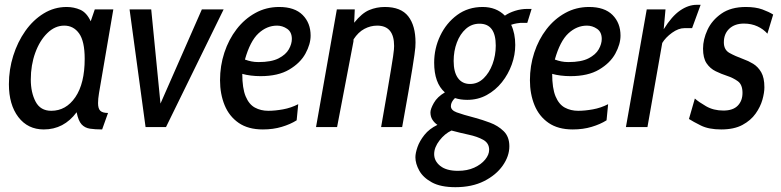

<svg xmlns="http://www.w3.org/2000/svg" viewBox="-20 -528 3248 798"><path d="M162 10Q95.5 10 56.2 -41.5Q17 -93 17 -178Q17 -239 35 -296.2Q53 -353.5 85.2 -399.2Q117.5 -445 161.5 -472Q205.5 -499 257 -499Q287 -499 313.5 -487.5Q340 -476 357 -439.5L374 -489H451L391.5 -141Q387.5 -117 387.5 -99.5Q387.5 -76.5 397 -67.5Q406.5 -58.5 429 -58.5L404.5 10Q375 10 353.8 6.8Q332.5 3.5 319 -11.2Q305.5 -26 298.5 -61.5Q245.5 10 162 10ZM193 -67.5Q254.5 -67.5 293.2 -124.2Q332 -181 332 -283.5Q332 -356.5 308.8 -389Q285.5 -421.5 247 -421.5Q208.5 -421.5 176.8 -390.5Q145 -359.5 126.5 -308.5Q108 -257.5 108 -197.5Q108 -143.5 128 -105.5Q148 -67.5 193 -67.5Z M585 0 518.5 -489H608.5L647 -97.5L819 -489H909.5L670 0Z M1213 -28Q1187 -11.5 1151.2 -0.8Q1115.5 10 1072.5 10Q1011.5 10 972 -17.2Q932.5 -44.5 913.5 -91Q894.5 -137.5 894.5 -194.5Q894.5 -254.5 912.5 -309.2Q930.5 -364 963.5 -406.8Q996.5 -449.5 1041.5 -474.2Q1086.5 -499 1140.5 -499Q1204.5 -499 1237.8 -465.8Q1271 -432.5 1271 -380Q1271 -344.5 1249.5 -305.2Q1228 -266 1182 -238.8Q1136 -211.5 1063 -211.5Q1042.5 -211.5 1022.5 -214Q1002.5 -216.5 987 -221Q987 -161 1001 -127.5Q1015 -94 1039.5 -80.8Q1064 -67.5 1095 -67.5Q1123 -67.5 1156.2 -73.5Q1189.5 -79.5 1219.5 -95ZM1131.5 -421.5Q1089 -421.5 1054.2 -389.2Q1019.5 -357 998 -280.5Q1011.5 -275.5 1024.8 -272.8Q1038 -270 1054.5 -270Q1108 -270 1138 -285.5Q1168 -301 1180.5 -323.2Q1193 -345.5 1193 -366Q1193 -395 1173.5 -408.2Q1154 -421.5 1131.5 -421.5Z M1293.5 0 1380 -489H1454.5L1452 -433.5Q1484 -473.5 1514.5 -486.2Q1545 -499 1579.5 -499Q1646.5 -499 1676.8 -460.2Q1707 -421.5 1707 -351Q1707 -342 1706.2 -331Q1705.5 -320 1702.5 -299.8Q1699.5 -279.5 1693.8 -243Q1688 -206.5 1677.8 -147.8Q1667.5 -89 1651.5 0H1564Q1579.5 -88.5 1589.5 -146.5Q1599.5 -204.5 1605.2 -239.8Q1611 -275 1613.8 -293.8Q1616.5 -312.5 1617.2 -321.5Q1618 -330.5 1618 -337Q1618 -421.5 1547.5 -421.5Q1520 -421.5 1494.5 -408Q1469 -394.5 1449.5 -364.5L1449 -355.5L1381 0Z M1922 -113Q1893.5 -113 1871 -120.5Q1854 -104 1854 -87Q1854 -70 1878 -61Q1902 -52 1955.5 -38Q1983.5 -30.5 2016.5 -18.2Q2049.5 -6 2073.2 17Q2097 40 2097 80Q2097 121 2069.5 160.2Q2042 199.5 1991.8 224.8Q1941.5 250 1873 250Q1811.5 250 1775 230Q1738.5 210 1722.5 181Q1706.5 152 1706.5 125.5Q1706.5 108.5 1715.2 83.2Q1724 58 1744 32.8Q1764 7.5 1798 -9Q1785 -18 1777 -30.8Q1769 -43.5 1769 -61Q1769 -75 1783.2 -100.2Q1797.5 -125.5 1829 -144Q1784.5 -183 1784.5 -267.5Q1784.5 -327 1809.8 -379.8Q1835 -432.5 1880.2 -465.8Q1925.5 -499 1986 -499Q2042.5 -499 2078.5 -463Q2095.5 -475 2120.5 -483Q2145.5 -491 2173 -491H2189.5L2171.5 -433H2143.5Q2140 -433 2128 -431Q2116 -429 2104.5 -425Q2121.5 -389 2121.5 -341Q2121.5 -300 2107 -259.8Q2092.5 -219.5 2066 -186.2Q2039.5 -153 2003 -133Q1966.5 -113 1922 -113ZM1933.5 -179Q1965.5 -179 1989.5 -202Q2013.5 -225 2027 -261.5Q2040.5 -298 2040.5 -338.5Q2040.5 -429.5 1973 -429.5Q1940.5 -429.5 1916.2 -408Q1892 -386.5 1878.8 -351.2Q1865.5 -316 1865.5 -274.5Q1865.5 -228.5 1883.2 -203.8Q1901 -179 1933.5 -179ZM1784.5 112.5Q1784.5 141.5 1810 161.8Q1835.5 182 1883.5 182Q1922 182 1951 168.8Q1980 155.5 1996.5 135.2Q2013 115 2013 94.5Q2013 67 1988.5 53.2Q1964 39.5 1927.8 31.8Q1891.5 24 1856.5 14.5Q1828.5 27.5 1806.5 56Q1784.5 84.5 1784.5 112.5Z M2501 -28Q2475 -11.5 2439.2 -0.8Q2403.5 10 2360.5 10Q2299.5 10 2260 -17.2Q2220.5 -44.5 2201.5 -91Q2182.5 -137.5 2182.5 -194.5Q2182.5 -254.5 2200.5 -309.2Q2218.5 -364 2251.5 -406.8Q2284.5 -449.5 2329.5 -474.2Q2374.5 -499 2428.5 -499Q2492.5 -499 2525.8 -465.8Q2559 -432.5 2559 -380Q2559 -344.5 2537.5 -305.2Q2516 -266 2470 -238.8Q2424 -211.5 2351 -211.5Q2330.5 -211.5 2310.5 -214Q2290.5 -216.5 2275 -221Q2275 -161 2289 -127.5Q2303 -94 2327.5 -80.8Q2352 -67.5 2383 -67.5Q2411 -67.5 2444.2 -73.5Q2477.5 -79.5 2507.5 -95ZM2419.5 -421.5Q2377 -421.5 2342.2 -389.2Q2307.5 -357 2286 -280.5Q2299.5 -275.5 2312.8 -272.8Q2326 -270 2342.5 -270Q2396 -270 2426 -285.5Q2456 -301 2468.5 -323.2Q2481 -345.5 2481 -366Q2481 -395 2461.5 -408.2Q2442 -421.5 2419.5 -421.5Z M2581.5 0 2668 -489H2746L2738.5 -406.5Q2772 -460.5 2806.5 -484.2Q2841 -508 2875.5 -508H2892L2856.5 -411H2824.5Q2800 -411 2773.2 -391.8Q2746.5 -372.5 2732.5 -349.5L2671 0Z M2977.5 10Q2926 10 2893.2 -6.2Q2860.5 -22.5 2843.5 -33.5L2868 -118.5Q2883.5 -104.5 2914.5 -86.5Q2945.5 -68.5 2986.5 -68.5Q3026.5 -68.5 3046.2 -88.8Q3066 -109 3066 -142Q3066 -176.5 3046.5 -190.5Q3027 -204.5 3002.5 -212.5Q2978 -220.5 2954.8 -231.8Q2931.5 -243 2916.8 -264.8Q2902 -286.5 2902 -326Q2902 -364 2920.5 -404Q2939 -444 2978.5 -471.5Q3018 -499 3080 -499Q3120.5 -499 3148.5 -488.8Q3176.5 -478.5 3193.5 -467.5L3169.5 -388Q3153 -407 3128 -418.5Q3103 -430 3072 -430Q3034 -430 3011.2 -408.8Q2988.5 -387.5 2988.5 -352Q2988.5 -321 3011.8 -308Q3035 -295 3069 -282.5Q3090.5 -275 3110.5 -262.8Q3130.5 -250.5 3143.8 -227.8Q3157 -205 3157 -165Q3157 -143 3148.8 -113.5Q3140.5 -84 3120.5 -55.8Q3100.5 -27.5 3065.8 -8.8Q3031 10 2977.5 10Z"/></svg>

Font: Cabin Condensed
Style: Italic
Weight: 400
Width: 3
Italic angle: -10°
Designer: Pablo Impallari
Foundry: Pablo Impallari. http://www.impallari.com Igino Marini. http://www.ikern.com
Version: Version 3.001; ttfautohint (v1.8.3)